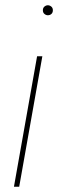

<svg xmlns="http://www.w3.org/2000/svg" viewBox="-20 -710 221 730"><path d="M33 0 121 -496H141L53 0ZM162 -652Q155 -652 149 -657Q143 -662 143 -671Q143 -680 149 -685Q155 -690 162 -690Q169 -690 175 -685Q181 -680 181 -671Q181 -662 175.5 -657Q170 -652 162 -652Z"/></svg>

Font: DM Sans 24pt Thin
Style: Italic
Weight: 250
Italic angle: -10°
Designer: Colophon Foundry, Jonny Pinhorn
Foundry: Colophon Foundry
Version: Version 4.004;gftools[0.9.30]